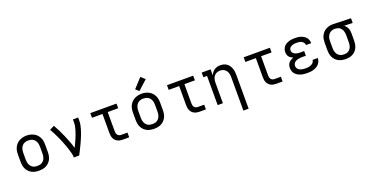

<svg xmlns="http://www.w3.org/2000/svg" viewBox="-31 -1698 5462 2823"><g transform="rotate(-20 2700.0 -287.0)"><path d="M300 8Q271 8 242.5 3Q214 -2 188 -15.5Q162 -29 141.5 -50.5Q121 -72 108.5 -98Q96 -124 91.5 -152.5Q87 -181 87 -210V-320Q87 -349 91.5 -377.5Q96 -406 109 -432.5Q122 -459 142 -480Q162 -501 188 -514.5Q214 -528 242.5 -534.5Q271 -541 300 -541Q329 -541 357.5 -534.5Q386 -528 412 -514.5Q438 -501 458 -480Q478 -459 491 -432.5Q504 -406 508.5 -377.5Q513 -349 513 -320V-210Q513 -181 508.5 -152.5Q504 -124 491.5 -98Q479 -72 458.5 -50.5Q438 -29 412 -15.5Q386 -2 357.5 3Q329 8 300 8ZM300 -66Q318 -66 336.5 -69.5Q355 -73 371 -82.5Q387 -92 399 -106.5Q411 -121 418 -138Q425 -155 428 -173.5Q431 -192 431 -210V-320Q431 -339 428 -357.5Q425 -376 417.5 -393Q410 -410 398 -424.5Q386 -439 370 -448Q354 -457 335.5 -461Q317 -465 298 -465Q280 -465 262 -460.5Q244 -456 228 -446.5Q212 -437 200.5 -423Q189 -409 182 -392Q175 -375 172 -356.5Q169 -338 169 -320V-210Q169 -192 172 -173.5Q175 -155 182 -138Q189 -121 201 -106.5Q213 -92 229 -82.5Q245 -73 263.5 -69.5Q282 -66 300 -66Z M845 0Q845 -34 836.5 -66.5Q828 -99 818 -131.5Q808 -164 796.5 -195.5Q785 -227 772.5 -258Q760 -289 746.5 -320Q733 -351 718.5 -381.5Q704 -412 688.5 -442Q673 -472 656 -501L728 -538Q756 -490 780.5 -440Q805 -390 827 -338.5Q849 -287 869 -235Q889 -183 904 -129Q918 -157 931 -184.5Q944 -212 956.5 -240.5Q969 -269 980 -298Q991 -327 1000 -356.5Q1009 -386 1016 -416Q1023 -446 1023 -477V-530H1105V-477Q1105 -445 1098.5 -413.5Q1092 -382 1083 -351Q1074 -320 1062.5 -290Q1051 -260 1039 -230.5Q1027 -201 1013.5 -172Q1000 -143 986 -114Q972 -85 957.5 -56.5Q943 -28 928 0Z M1613 0Q1593 0 1572 -3.5Q1551 -7 1532.5 -16Q1514 -25 1499 -40Q1484 -55 1475 -74Q1466 -93 1462.5 -113.5Q1459 -134 1459 -155V-457H1295V-530H1705V-457H1541V-155Q1541 -139 1545 -124Q1549 -109 1558.5 -97Q1568 -85 1583 -79.5Q1598 -74 1613 -74H1711V0Z M2100 8Q2071 8 2042.5 3Q2014 -2 1988 -15.5Q1962 -29 1941.5 -50.5Q1921 -72 1908.5 -98Q1896 -124 1891.5 -152.5Q1887 -181 1887 -210V-320Q1887 -349 1891.5 -377.5Q1896 -406 1909 -432.5Q1922 -459 1942 -480Q1962 -501 1988 -514.5Q2014 -528 2042.5 -534.5Q2071 -541 2100 -541Q2129 -541 2157.5 -534.5Q2186 -528 2212 -514.5Q2238 -501 2258 -480Q2278 -459 2291 -432.5Q2304 -406 2308.5 -377.5Q2313 -349 2313 -320V-210Q2313 -181 2308.5 -152.5Q2304 -124 2291.5 -98Q2279 -72 2258.5 -50.5Q2238 -29 2212 -15.5Q2186 -2 2157.5 3Q2129 8 2100 8ZM2100 -66Q2118 -66 2136.5 -69.5Q2155 -73 2171 -82.5Q2187 -92 2199 -106.5Q2211 -121 2218 -138Q2225 -155 2228 -173.5Q2231 -192 2231 -210V-320Q2231 -339 2228 -357.5Q2225 -376 2217.5 -393Q2210 -410 2198 -424.5Q2186 -439 2170 -448Q2154 -457 2135.5 -461Q2117 -465 2098 -465Q2080 -465 2062 -460.5Q2044 -456 2028 -446.5Q2012 -437 2000.5 -423Q1989 -409 1982 -392Q1975 -375 1972 -356.5Q1969 -338 1969 -320V-210Q1969 -192 1972 -173.5Q1975 -155 1982 -138Q1989 -121 2001 -106.5Q2013 -92 2029 -82.5Q2045 -73 2063.5 -69.5Q2082 -66 2100 -66ZM2085 -587 2034 -633 2168 -779 2232 -721Z M2813 0Q2793 0 2772 -3.5Q2751 -7 2732.5 -16Q2714 -25 2699 -40Q2684 -55 2675 -74Q2666 -93 2662.5 -113.5Q2659 -134 2659 -155V-457H2495V-530H2905V-457H2741V-155Q2741 -139 2745 -124Q2749 -109 2758.5 -97Q2768 -85 2783 -79.5Q2798 -74 2813 -74H2911V0Z M3423 205V-320Q3423 -338 3420.5 -356Q3418 -374 3411.5 -390.5Q3405 -407 3394 -421.5Q3383 -436 3368 -446Q3353 -456 3335.5 -460.5Q3318 -465 3300 -465Q3282 -465 3264.5 -460.5Q3247 -456 3232 -446Q3217 -436 3206 -421.5Q3195 -407 3188.5 -390.5Q3182 -374 3179.5 -356Q3177 -338 3177 -320V0H3095V-457H3038V-530H3177V-435Q3187 -458 3202 -478Q3217 -498 3237.5 -512Q3258 -526 3282.5 -532Q3307 -538 3332 -538Q3358 -538 3384 -531Q3410 -524 3431 -508.5Q3452 -493 3467 -471Q3482 -449 3490.5 -424Q3499 -399 3502 -372.5Q3505 -346 3505 -320V205Z M4013 0Q3993 0 3972 -3.5Q3951 -7 3932.5 -16Q3914 -25 3899 -40Q3884 -55 3875 -74Q3866 -93 3862.5 -113.5Q3859 -134 3859 -155V-457H3695V-530H4105V-457H3941V-155Q3941 -139 3945 -124Q3949 -109 3958.5 -97Q3968 -85 3983 -79.5Q3998 -74 4013 -74H4111V0Z M4497 8Q4472 8 4447 5.5Q4422 3 4397.5 -4.5Q4373 -12 4351 -24.5Q4329 -37 4312 -56Q4295 -75 4287 -99.5Q4279 -124 4279 -149Q4279 -171 4285 -192.5Q4291 -214 4305.5 -230.5Q4320 -247 4339 -258Q4358 -269 4378 -277Q4360 -284 4344 -294.5Q4328 -305 4316.5 -320Q4305 -335 4300 -353.5Q4295 -372 4295 -391Q4295 -415 4302.5 -437.5Q4310 -460 4325.5 -478Q4341 -496 4361.5 -507.5Q4382 -519 4404.5 -526Q4427 -533 4450.5 -535.5Q4474 -538 4497 -538Q4521 -538 4544.5 -535.5Q4568 -533 4590 -525.5Q4612 -518 4632.5 -506Q4653 -494 4668 -476Q4683 -458 4691 -435.5Q4699 -413 4699 -389Q4699 -388 4699 -387.5Q4699 -387 4699 -386H4617Q4617 -387 4617 -387Q4617 -387 4617 -387Q4617 -407 4604.5 -424Q4592 -441 4574.5 -450Q4557 -459 4537 -461.5Q4517 -464 4497 -464Q4484 -464 4471 -463Q4458 -462 4445 -459Q4432 -456 4420 -450.5Q4408 -445 4398 -436.5Q4388 -428 4382.5 -415.5Q4377 -403 4377 -390Q4377 -376 4382.5 -363Q4388 -350 4398 -341Q4408 -332 4420.5 -326.5Q4433 -321 4446 -318Q4459 -315 4472.5 -313.5Q4486 -312 4500 -312H4562V-239H4500Q4485 -239 4469.5 -237.5Q4454 -236 4439 -232.5Q4424 -229 4410 -222.5Q4396 -216 4384.5 -205.5Q4373 -195 4367 -180.5Q4361 -166 4361 -151Q4361 -136 4367 -122Q4373 -108 4384.5 -97.5Q4396 -87 4409.5 -81Q4423 -75 4437.5 -71.5Q4452 -68 4467 -67Q4482 -66 4497 -66Q4512 -66 4526.5 -67Q4541 -68 4555.5 -71.5Q4570 -75 4583.5 -81Q4597 -87 4608 -96.5Q4619 -106 4626 -120Q4633 -134 4633 -148H4715Q4715 -148 4715 -148Q4715 -148 4715 -147Q4715 -122 4706 -98.5Q4697 -75 4680.5 -56Q4664 -37 4642 -24.5Q4620 -12 4596 -4.5Q4572 3 4547 5.5Q4522 8 4497 8Z M5099 8Q5070 8 5041.5 2.5Q5013 -3 4987.5 -16Q4962 -29 4941.5 -50.5Q4921 -72 4908.5 -98Q4896 -124 4891.5 -152.5Q4887 -181 4887 -210V-320Q4887 -348 4891 -375.5Q4895 -403 4906.5 -428Q4918 -453 4936.5 -474.5Q4955 -496 4979 -509.5Q5003 -523 5030 -530.5Q5057 -538 5085 -538Q5089 -538 5092.5 -538Q5096 -538 5100 -538L5374 -530V-457L5241 -460Q5257 -449 5269.5 -433Q5282 -417 5290.5 -398.5Q5299 -380 5302 -360Q5305 -340 5305 -320V-210Q5305 -182 5300.5 -153.5Q5296 -125 5284.5 -99Q5273 -73 5253.5 -51.5Q5234 -30 5209 -16.5Q5184 -3 5156 2.5Q5128 8 5099 8ZM5099 -65Q5117 -65 5135 -69Q5153 -73 5168 -83Q5183 -93 5194 -107.5Q5205 -122 5211.5 -139Q5218 -156 5220.5 -174Q5223 -192 5223 -210V-320Q5223 -337 5220.5 -354Q5218 -371 5212.5 -387Q5207 -403 5197 -417.5Q5187 -432 5173.5 -442.5Q5160 -453 5143.5 -458Q5127 -463 5110 -464L5100 -465Q5098 -465 5095.5 -465Q5093 -465 5091 -465Q5074 -465 5056.5 -459.5Q5039 -454 5024 -444.5Q5009 -435 4998.5 -420.5Q4988 -406 4981 -389.5Q4974 -373 4971.5 -355.5Q4969 -338 4969 -320V-210Q4969 -192 4972 -173.5Q4975 -155 4982 -138Q4989 -121 5001 -106.5Q5013 -92 5028.5 -82.5Q5044 -73 5062.5 -69Q5081 -65 5099 -65Z"/></g></svg>

Font: Iosevka Slab Extended
Style: Regular
Weight: 400
Width: 7
Monospace: yes
Designer: Belleve Invis
Foundry: Belleve Invis
Version: Version 11.1.1; ttfautohint (v1.8.3)